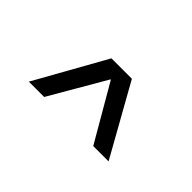

<svg xmlns="http://www.w3.org/2000/svg" viewBox="-32 -902 664 664"><g transform="rotate(45 300.0 -570.5)"><path d="M416 -441 297 -646H295L176 -441H101L246 -700H346L491 -441Z"/></g></svg>

Font: Liter
Style: Regular
Weight: 400
Designer: Anton Skugarov
Foundry: skugi
Version: Version 1.004; ttfautohint (v1.8.4.7-5d5b)